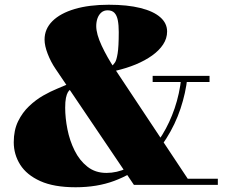

<svg xmlns="http://www.w3.org/2000/svg" viewBox="-20 -780 958 810"><path d="M545 0 214 -490Q194.5 -518.5 181.2 -552.8Q168 -587 168 -613Q168 -658 201.2 -691Q234.5 -724 295.2 -742Q356 -760 439 -760Q517.5 -760 572.5 -746.2Q627.5 -732.5 656.2 -707.2Q685 -682 685 -647Q685 -618 668.2 -592.5Q651.5 -567 621.8 -545.8Q592 -524.5 552.8 -508.2Q513.5 -492 468 -481.5L454 -503Q458.5 -507.5 465 -516.5Q471.5 -525.5 476.2 -554Q481 -582.5 481 -645Q481 -674 477 -694.5Q473 -715 462.8 -725.8Q452.5 -736.5 434 -736.5Q418 -736.5 407.2 -727Q396.5 -717.5 391.2 -702.5Q386 -687.5 386 -670Q386 -636.5 409 -587.2Q432 -538 464 -490L772 -26H899V0ZM299 10Q207.5 10 150 -16Q92.5 -42 65.2 -85.2Q38 -128.5 38 -180Q38 -230.5 56.2 -268Q74.5 -305.5 102.8 -332.2Q131 -359 162.2 -376.8Q193.5 -394.5 220.5 -405.5Q247.5 -416.5 262 -423L276 -402Q271 -398.5 266.2 -390.5Q261.5 -382.5 258.2 -367Q255 -351.5 255 -325.5Q255 -282.5 264.5 -234.5Q274 -186.5 294.8 -144.8Q315.5 -103 348.8 -76.8Q382 -50.5 429 -50.5Q473 -50.5 515.5 -70.2Q558 -90 596.2 -126Q634.5 -162 665.2 -212.2Q696 -262.5 716.8 -323.2Q737.5 -384 745 -453H770.5Q763.5 -387.5 741.5 -321.5Q719.5 -255.5 681.8 -196Q644 -136.5 589.2 -90.2Q534.5 -44 462.2 -17Q390 10 299 10ZM624 -434V-460H864V-434Z"/></svg>

Font: Bodoni Moda 9pt Black
Style: Regular
Weight: 900
Designer: Owen Earl
Foundry: indestructible type
Version: Version 2.005